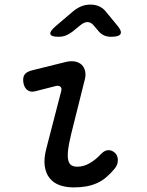

<svg xmlns="http://www.w3.org/2000/svg" viewBox="-20 -805 640 835"><path d="M133 -408Q113 -403 99.5 -413Q86 -423 82 -444Q78 -467 86.5 -480Q95 -493 119 -499L264 -535Q288 -541 306 -537.5Q324 -534 335 -523.5Q346 -513 350 -496.5Q354 -480 349 -460L290 -224Q279 -179 276 -151Q273 -123 277 -107.5Q281 -92 291 -86Q301 -80 316 -80Q344 -80 370.5 -95.5Q397 -111 418 -134Q435 -152 451 -152Q467 -152 479 -141Q492 -130 492.5 -109.5Q493 -89 479 -72Q461 -50 442 -34Q423 -18 401.5 -8.5Q380 1 355.5 5.5Q331 10 301 10Q267 10 240 0.5Q213 -9 196 -30Q179 -51 174.5 -83.5Q170 -116 182 -161L246 -408Q250 -422 242.5 -428Q235 -434 223 -431ZM235 -645Q202 -645 199 -657Q196 -669 223 -692L297 -755Q315 -770 333.5 -777.5Q352 -785 373 -785Q394 -785 411 -777.5Q428 -770 440 -755L491 -693Q511 -669 504 -657Q497 -645 463 -645Q446 -645 432.5 -651Q419 -657 409 -669L387 -695Q375 -709 360.5 -709Q346 -709 329 -695L296 -668Q282 -657 267 -651Q252 -645 235 -645Z"/></svg>

Font: Maple Mono
Style: Italic
Weight: 400
Italic angle: -10°
Monospace: yes
Designer: subframe7536
Version: Version 7.300